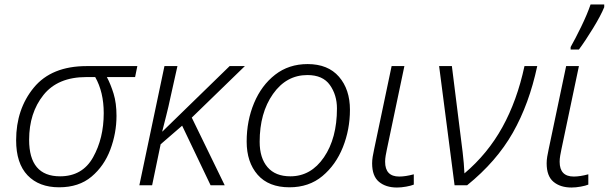

<svg xmlns="http://www.w3.org/2000/svg" viewBox="-20 -827 2717 857"><path d="M244 9Q332 9 388.5 -38.5Q445 -86 472.5 -159.5Q500 -233 500 -310Q500 -367 487 -409Q474 -451 457 -483H583L593 -532H367Q210 -532 131 -436Q52 -340 52 -201Q52 -98 103 -44.5Q154 9 244 9ZM248 -40Q110 -40 110 -203Q110 -323 174 -403Q238 -483 365 -483H405Q443 -416 443 -322Q443 -210 395.5 -125Q348 -40 248 -40Z M602 0H659L697 -183L793 -266L920 0H983L836 -302L1073 -532H1005L705 -240H704Q712 -272 722 -311Q732 -350 741 -393L772 -532H714Z M1272 9Q1359 9 1419 -41Q1479 -91 1510.5 -170Q1542 -249 1542 -337Q1542 -428 1493 -484.5Q1444 -541 1353 -541Q1269 -541 1208 -493.5Q1147 -446 1114 -367Q1081 -288 1081 -195Q1081 -103 1130 -47Q1179 9 1272 9ZM1276 -40Q1209 -40 1174 -81Q1139 -122 1139 -194Q1139 -323 1198.5 -407.5Q1258 -492 1352 -492Q1421 -492 1452.5 -447.5Q1484 -403 1484 -343Q1484 -210 1426 -125Q1368 -40 1276 -40Z M1752 10Q1771 10 1793 6Q1815 2 1827 -3V-49Q1790 -39 1762 -39Q1699 -39 1699 -105Q1699 -118 1701.5 -132.5Q1704 -147 1707 -161L1785 -532H1728L1650 -161Q1646 -143 1643.5 -127.5Q1641 -112 1641 -98Q1641 -41 1671.5 -15.5Q1702 10 1752 10Z M2009 0H2065Q2196 -106 2269 -234.5Q2342 -363 2378 -532H2321Q2288 -378 2222.5 -259.5Q2157 -141 2053 -53Q2052 -76 2050 -99.5Q2048 -123 2045 -148L1997 -532H1940Z M2531 10Q2550 10 2572 6Q2594 2 2606 -3V-49Q2569 -39 2541 -39Q2478 -39 2478 -105Q2478 -118 2480.5 -132.5Q2483 -147 2486 -161L2564 -532H2507L2429 -161Q2425 -143 2422.5 -127.5Q2420 -112 2420 -98Q2420 -41 2450.5 -15.5Q2481 10 2531 10ZM2527 -606H2564Q2593 -645 2627.5 -701.5Q2662 -758 2677 -795V-807H2616Q2601 -763 2574.5 -708.5Q2548 -654 2527 -617Z"/></svg>

Font: Noto Sans UI Light
Style: Italic
Weight: 300
Italic angle: -12°
Designer: Monotype Design Team
Foundry: Monotype Imaging Inc.
Version: Version 1.901